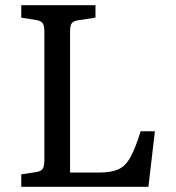

<svg xmlns="http://www.w3.org/2000/svg" viewBox="-20 -720 677 740"><path d="M62 0V-48L120 -57Q139 -60 145 -70Q151 -80 151 -108V-596Q151 -621 144.5 -630.5Q138 -640 118 -643L62 -652V-700H348V-652L282 -642Q263 -639 256.5 -630.5Q250 -622 250 -596V-55H363Q409 -55 436.5 -67.5Q464 -80 483 -114.5Q502 -149 522 -214H577L552 0Z"/></svg>

Font: Text Regular
Style: Regular
Weight: 400
Designer: Latin by Veronika Burian and Jose Scaglione. Greek by Irene Vlachou. Cyrillic by Vera Evstafieva.
Foundry: TypeTogether
Version: Version 3.002